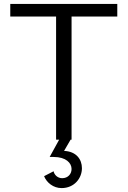

<svg xmlns="http://www.w3.org/2000/svg" viewBox="-20 -710 649 976"><path d="M343.8 0V-626H576.2V-689.9H32.2V-626H265.1V0H280.8L232.4 87.9H252.9C315.4 87.9 343.8 118.7 343.8 148.9C343.8 174.3 325.7 195.8 295.9 195.8C272.9 195.8 255.9 178.7 252.4 160.6L204.1 185.5C217.3 218.8 251.5 246.1 293 246.1C357.9 246.1 396.5 195.8 396.5 145C396.5 99.6 367.2 59.6 305.7 57.1L338.9 0Z"/></svg>

Font: HK Grotesk
Style: Regular
Weight: 400
Designer: Alfredo Marco Pradil and Stefan Peev
Foundry: Hanken Design Co.
Version: Version 1.045;PS 001.045;hotconv 1.0.88;makeotf.lib2.5.64775